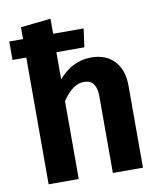

<svg xmlns="http://www.w3.org/2000/svg" viewBox="-84 -824 752 892"><g transform="rotate(-10 291.5 -378.0)"><path d="M369 -546Q439 -546 478.5 -503.5Q518 -461 518 -386V0H376V-362Q376 -440 317 -440Q263 -440 215 -367V0H73V-598H8V-685H73V-741L215 -756V-685H359L347 -598H215V-470Q280 -546 369 -546Z"/></g></svg>

Font: FiraSans
Style: Regular
Weight: 600
Designer: Carrois Corporate & Edenspiekermann AG
Foundry: Carrois Corporate GbR & Edenspiekermann AG
Version: Version 3.106;PS 003.106;hotconv 1.0.70;makeotf.lib2.5.58329